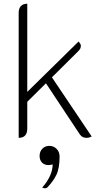

<svg xmlns="http://www.w3.org/2000/svg" viewBox="-20 -729 561 1028"><path d="M471 2Q457 9 444 9Q432 9 423.5 5Q415 1 407 -10L226 -283L126 -184V-41Q126 9 80 9V-661Q80 -684 92 -696.5Q104 -709 126 -709V-237L401 -507Q406 -501 409.5 -495Q413 -489 413 -484Q413 -473 407 -464.5Q401 -456 386 -442L258 -315ZM262 151Q259 152 253 153.5Q247 155 241 155Q218 155 205 141.5Q192 128 192 106Q192 82 207 67Q222 52 244 52Q267 52 283 68Q299 84 299 109Q299 172 282 207Q265 242 233 275Q229 279 221 279Q212 279 206 275Q233 245 247.5 213Q262 181 262 151Z"/></svg>

Font: K2D Thin
Style: Regular
Weight: 100
Designer: Katatrad Aksorn Co.,Ltd.
Foundry: Cadson Demak Co.,Ltd.
Version: Version 1.000; ttfautohint (v1.6)